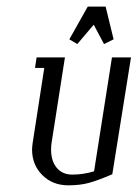

<svg xmlns="http://www.w3.org/2000/svg" viewBox="-20 -556 413 576"><path d="M76.2 -107.4Q76.2 -114.3 78.1 -127.9L112.8 -352.1H85L89.8 -383.8H174.8L134.8 -127.9Q133.3 -120.6 133.3 -106.4Q133.3 -73.2 150.1 -52.7Q167 -32.2 196.8 -32.2Q229.5 -32.2 262.2 -42L315.9 -383.8H373L316.9 -33.2Q273.4 -14.6 246.6 -7.3Q219.7 0 185.1 0Q137.7 0 106.9 -30.8Q76.2 -61.5 76.2 -107.4ZM188 -438 243.2 -536.1H296.9L320.8 -438L292 -423.8L261.2 -481.9L211.9 -423.8Z"/></svg>

Font: Gawaa
Style: Italic
Weight: 400
Designer: T. Christopher White
Version: Version 1.0